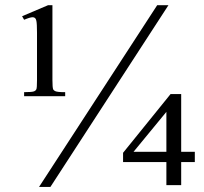

<svg xmlns="http://www.w3.org/2000/svg" viewBox="-20 -696 790 742"><path d="M65.4 -633.3 165.5 -675.8H182.6V-386.7Q182.6 -357.4 185.5 -350.6Q188 -346.2 193.4 -343.8Q201.2 -339.8 231.9 -339.8V-324.2H73.2V-339.8Q104.5 -339.8 112.3 -343.3Q118.2 -345.7 120.6 -351.1Q123 -356.4 123 -386.7V-569.3Q123 -604 120.6 -615.2Q119.1 -623 115.5 -626.2Q111.8 -629.4 106 -629.4Q96.2 -629.4 73.2 -619.6ZM630.9 -675.8 174.8 26.4H130.9L587.4 -675.8ZM732.9 -109.4V-69.8H680.2V19.5H623V-69.8H455.6V-105.5L639.2 -332.5H680.2V-109.4ZM623 -109.4V-263.7L496.1 -109.4Z"/></svg>

Font: Jameel Khushkhat-L
Style: Regular
Weight: 400
Version: Version 3.5